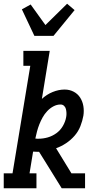

<svg xmlns="http://www.w3.org/2000/svg" viewBox="-28 -1007 548 1027"><path d="M156 -815 89 -957 136 -983 215 -873 331 -987 371 -953 258 -815ZM-8 0V-80H39L134 -655H97V-735H238L196 -478Q222 -502 254 -515Q286 -528 318 -528Q344 -528 366 -516.5Q388 -505 401 -484.5Q414 -464 418 -439Q422 -414 418 -388Q413 -360 402 -332Q391 -304 371 -281Q351 -258 325.5 -241Q300 -224 272 -214L354 -80H427V0H302L224 -126L181 -195H172Q167 -195 161 -195.5Q155 -196 149 -196L130 -80H167V0ZM178 -265Q203 -265 227.5 -272Q252 -279 273.5 -294.5Q295 -310 308.5 -333.5Q322 -357 326 -381Q328 -392 327.5 -403Q327 -414 324.5 -424Q322 -434 314.5 -441Q307 -448 296 -448Q276 -448 257.5 -438Q239 -428 224.5 -412.5Q210 -397 200 -379Q190 -361 182.5 -342Q175 -323 170 -304Q165 -285 161 -266Q166 -265 170 -265Q174 -265 178 -265Z"/></svg>

Font: Iosevka Curly Slab Medium
Style: Italic
Weight: 500
Italic angle: -9°
Monospace: yes
Designer: Belleve Invis
Foundry: Belleve Invis
Version: Version 22.1.2; ttfautohint (v1.8.4)